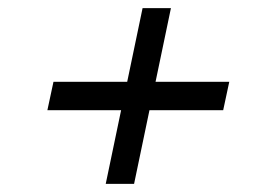

<svg xmlns="http://www.w3.org/2000/svg" viewBox="-20 -587 640 474"><path d="M112 -385H294L332 -567H402L364 -385H546L531 -315H349L311 -133H241L279 -315H97Z"/></svg>

Font: Epunda Sans
Style: Italic
Weight: 400
Italic angle: -12.0243°
Designer: Simon Atzbach
Foundry: typofactur
Version: Version 2.204; ttfautohint (v1.8.4.7-5d5b)